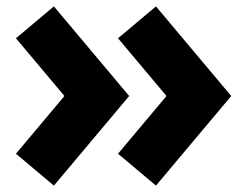

<svg xmlns="http://www.w3.org/2000/svg" viewBox="-20 -522 765 602"><path d="M469 60 350 -40 502 -221 350 -402 469 -502 705 -221ZM149 60 30 -40 182 -221 30 -402 149 -502 385 -221Z"/></svg>

Font: Braah One
Style: Regular
Weight: 400
Designer: Ashish Kumar
Foundry: Ashish Kumar
Version: Version 1.001; ttfautohint (v1.8.4.7-5d5b);gftools[0.9.29]